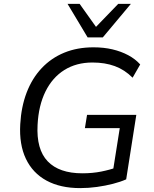

<svg xmlns="http://www.w3.org/2000/svg" viewBox="-20 -957 789 986"><path d="M392 9Q290 9 219 -29.5Q148 -68 113 -141.5Q78 -215 84 -319Q89 -409 117 -482Q145 -555 194 -607Q243 -659 310 -686.5Q377 -714 460 -714Q513 -714 557.5 -703.5Q602 -693 638.5 -673.5Q675 -654 700 -626L661 -558Q620 -599 569.5 -617.5Q519 -636 455 -636Q372 -636 310.5 -597.5Q249 -559 213.5 -487Q178 -415 173 -316Q166 -190 225 -128.5Q284 -67 403 -67Q455 -67 500 -76Q545 -85 584 -99L556 -53L595 -299H416L427 -367H680L628 -36Q599 -23 560 -13Q521 -3 478 3Q435 9 392 9ZM430 -765 327 -937H389L473 -819L587 -937H652L508 -765Z"/></svg>

Font: Nunito Sans 10pt
Style: Italic
Weight: 400
Italic angle: -9°
Designer: Vernon Adams
Foundry: Vernon Adams
Version: Version 3.101;gftools[0.9.27]